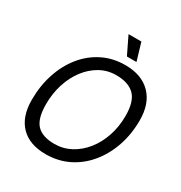

<svg xmlns="http://www.w3.org/2000/svg" viewBox="-209 -1054 1146 1217"><g transform="rotate(30 364.0 -445.0)"><path d="M301 16Q183 16 118.5 -50Q54 -116 54 -240Q54 -341 83 -429.5Q112 -518 165.5 -584.5Q219 -651 293.5 -688.5Q368 -726 459 -726Q578 -726 645 -658.5Q712 -591 712 -468Q712 -367 682 -279Q652 -191 597 -124.5Q542 -58 467 -21Q392 16 301 16ZM317 -68Q381 -68 436 -97.5Q491 -127 532.5 -179Q574 -231 597 -300Q620 -369 620 -448Q620 -553 575 -597.5Q530 -642 441 -642Q377 -642 323.5 -612Q270 -582 230 -529.5Q190 -477 168 -408Q146 -339 146 -260Q146 -155 187.5 -111.5Q229 -68 317 -68ZM439 -778 377 -906H471L509 -778Z"/></g></svg>

Font: Geist Regular
Style: Italic
Weight: 400
Italic angle: -12°
Designer: Basement.studio, Andrés Briganti, Mateo Zaragoza
Foundry: Basement.studio, Vercel, Andrés Briganti, Guido Ferreyra, Mateo Zaragoza
Version: Version 1.500; ttfautohint (v1.8.4.7-5d5b)